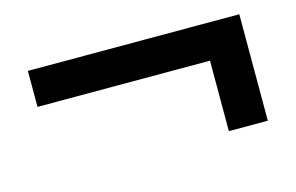

<svg xmlns="http://www.w3.org/2000/svg" viewBox="-50 -510 770 500"><g transform="rotate(-15 335.0 -260.5)"><path d="M515 -117V-307H50V-404H620V-117Z"/></g></svg>

Font: Lexend Deca
Style: Regular
Weight: 400
Designer: Bonnie Shaver-Troup, Thomas Jockin
Foundry: Lexend
Version: Version 1.008; ttfautohint (v1.8.4.7-5d5b)